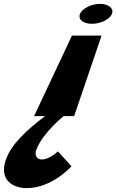

<svg xmlns="http://www.w3.org/2000/svg" viewBox="-190 -600 600 992"><path d="M326.8 -580C369.8 -580 397.4 -558 389.3 -531C379.8 -502 333 -477 285 -477C237 -477 210.8 -502 224.3 -531C238.4 -558 283.8 -580 326.8 -580ZM-146.8 195C-210.4 323 -127.9 372 -52.9 372C80.1 372 179.4 259 179.4 259L109.2 182C109.2 182 66.7 224 25.7 224C2.7 224 -15.2 204 -1 170C35.6 81 139 0 139 0H193L334.7 -416H181.7L-14 0H43C-10 39 -109.2 119 -146.8 195Z"/></svg>

Font: Hussar Milosc
Style: Obl
Weight: 700
Foundry: Cannot Into Space Fonts
Version: Version 1.02